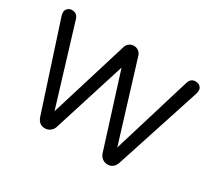

<svg xmlns="http://www.w3.org/2000/svg" viewBox="-137 -935 1281 1171"><g transform="rotate(30 503.5 -349.0)"><path d="M504 -703Q522 -703 536.5 -692.5Q551 -682 556 -665L725 -115L893 -667Q904 -703 938 -703Q958 -703 970 -691.5Q982 -680 982 -666.5Q982 -653 979 -642L783 -40Q767 5 724 5Q704 5 687.5 -7.5Q671 -20 665 -40L504 -550L343 -40Q337 -20 320.5 -7.5Q304 5 284 5Q241 5 225 -40L29 -642Q26 -653 26 -666.5Q26 -680 38 -691.5Q50 -703 68 -703Q104 -703 115 -667L283 -115L452 -665Q457 -682 471.5 -692.5Q486 -703 504 -703Z"/></g></svg>

Font: Varela Round
Style: Regular
Weight: 400
Designer: Joe Prince
Foundry: Joe Prince
Version: Version 1.000